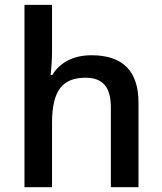

<svg xmlns="http://www.w3.org/2000/svg" viewBox="-20 -780 675 800"><path d="M557.1 -352.1C557.1 -483.9 491.7 -549.8 360.8 -549.8C286.6 -549.8 229.5 -520 198.2 -467.8H190.9C194.8 -502.9 196.8 -536.1 196.8 -566.9V-759.8H82V0H196.8V-268.1C196.8 -403.3 240.7 -456.1 336.9 -456.1C409.7 -456.1 441.9 -415.5 441.9 -332V0H557.1Z"/></svg>

Font: Open Sans 600
Style: Regular
Weight: 600
Foundry: Ascender Corporation
Version: Version 1.100;PS 001.100;hotconv 1.0.88;makeotf.lib2.5.64775